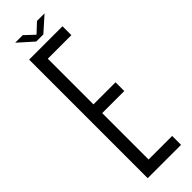

<svg xmlns="http://www.w3.org/2000/svg" viewBox="-302 -910 916 916"><g transform="rotate(-45 155.5 -452.0)"><path d="M53 0V-800H278V-740H119V-432H268V-373H119V-60H278V0ZM63 -904H114L162 -859L210 -904H261L186 -837H138Z"/></g></svg>

Font: Big Shoulders Display
Style: Regular
Weight: 400
Designer: Patric King
Foundry: XO Type Co
Version: Version 1.000; ttfautohint (v1.8.2)